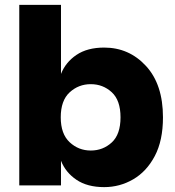

<svg xmlns="http://www.w3.org/2000/svg" viewBox="-20 -760 718 787"><path d="M407 7Q338 7 293.5 -23Q249 -53 230 -101V0H59V-740H230V-457Q249 -505 293.5 -535Q338 -565 407 -565Q509 -565 578.5 -489.5Q648 -414 648 -279Q648 -184 614.5 -120.5Q581 -57 526 -25Q471 7 407 7ZM352 -143Q402 -143 438 -176Q474 -209 474 -279Q474 -349 438 -382Q402 -415 352 -415Q302 -415 265.5 -381.5Q229 -348 229 -279Q229 -211 265.5 -177Q302 -143 352 -143Z"/></svg>

Font: Ulagadi Sans
Style: Bold
Weight: 700
Designer: Ninad Kale (Devanagari), Jonny Pinhorn (Latin)
Foundry: Indian Type Foundry
Version: Version 3.01;March 29, 2020;FontCreator 12.0.0.2522 64-bit; 